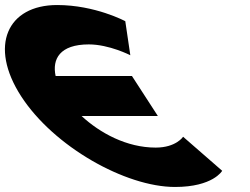

<svg xmlns="http://www.w3.org/2000/svg" viewBox="-270 -748 1000 767"><path d="M351.9 -158.4C236 -158.4 129.3 -216.7 55.8 -284.6H360.6L257.1 -444.4H-47.8C-62.3 -512.1 -31.2 -570.6 84.8 -570.6C166.4 -570.6 250.6 -527.3 250.6 -527.3L230.5 -663.3C230.5 -663.3 110.5 -727.9 -41.7 -727.9C-240.6 -727.9 -315.9 -564.7 -185.4 -363.2C-55.5 -162.6 231 -1.1 429.1 -1.1C581.2 -1.1 617.6 -65.7 617.6 -65.7L461.5 -201.7C461.5 -201.7 433.5 -158.4 351.9 -158.4Z"/></svg>

Font: Hussar
Style: BdOpOblSeven
Weight: 700
Foundry: Cannot Into Space Fonts
Version: Version 2.00